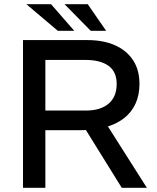

<svg xmlns="http://www.w3.org/2000/svg" viewBox="-20 -890 744 910"><path d="M89 0V-700H394Q470 -700 525 -675.5Q580 -651 610.5 -605Q641 -559 641 -492Q641 -439 622 -398Q603 -357 567.5 -329.5Q532 -302 481 -287.5Q430 -273 365 -273H195V0ZM557 0 377 -290 478 -312 676 0ZM195 -366H387Q456 -366 494.5 -398.5Q533 -431 533 -492Q533 -550 494.5 -578Q456 -606 384 -606H195ZM254 -744 105 -870H222L332 -744ZM410 -744 286 -870H396L483 -744Z"/></svg>

Font: REM
Style: Regular
Weight: 400
Designer: Octavio Pardo
Foundry: Ashler Design
Version: Version 1.005;gftools[0.9.28]